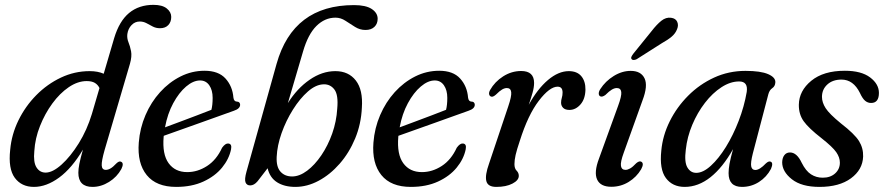

<svg xmlns="http://www.w3.org/2000/svg" viewBox="-20 -742 3555 772"><path d="M468 -62.5Q450.5 -30.5 418.5 -10.5Q386.5 9.5 352 9.5Q295 9.5 295 -47.5Q295 -62 299 -82.8Q303 -103.5 313.5 -140.5Q269 -65.5 217.8 -28Q166.5 9.5 116.5 9.5Q66.5 9.5 39.5 -27Q12.5 -63.5 21 -140Q26.5 -201.5 54.2 -258.2Q82 -315 126 -359.5Q170 -404 225 -430Q280 -456 340.5 -456Q373.5 -456 397 -445.5L439 -588.5Q459.5 -657 499 -689.8Q538.5 -722.5 597 -722.5Q632.5 -722.5 650.5 -708Q668.5 -693.5 668.5 -674Q668.5 -653.5 656.5 -641Q644.5 -628.5 623.5 -628.5Q607.5 -628.5 594.5 -635.2Q581.5 -642 569 -648.8Q556.5 -655.5 542 -655.5Q522.5 -655.5 508.8 -641Q495 -626.5 492 -605Q490 -588 496.5 -572.2Q503 -556.5 507 -536Q511 -515.5 502.5 -485.5L400.5 -138.5Q388 -94.5 389 -76.8Q390 -59 405.5 -59Q414.5 -59 424.5 -64.8Q434.5 -70.5 448 -85Q459.5 -96 467 -91.5Q479.5 -86 468 -62.5ZM118 -134.5Q113.5 -89.5 126.8 -68.8Q140 -48 163.5 -48Q191.5 -48 227.5 -80.2Q263.5 -112.5 296.8 -166Q330 -219.5 349.5 -284L380 -388Q373.5 -401.5 361.2 -408.8Q349 -416 328.5 -416Q292.5 -416 256.5 -391.5Q220.5 -367 190.5 -326Q160.5 -285 140.8 -235.2Q121 -185.5 118 -134.5Z M909 -141.5Q901 -102.5 872.8 -68Q844.5 -33.5 797.8 -12Q751 9.5 688.5 9.5Q608.5 9.5 570 -38Q531.5 -85.5 538 -168.5Q542.5 -227 565 -279.2Q587.5 -331.5 623.8 -371.5Q660 -411.5 705.8 -434.5Q751.5 -457.5 802.5 -457.5Q858.5 -457.5 886.8 -426.2Q915 -395 918.5 -349.5Q920.5 -334 932 -333.5Q944.5 -333.5 945.5 -321.5Q946 -305 920 -296.5Q898.5 -289 862.8 -276Q827 -263 786 -248.5Q745 -234 706 -220Q667 -206 638.5 -196Q638.5 -194 638 -192Q632 -121.5 658 -85.8Q684 -50 733 -50Q774.5 -50 812.5 -74.5Q850.5 -99 873 -148Q886 -166 897.5 -165Q913.5 -164 909 -141.5ZM784.5 -418.5Q757 -418.5 728.2 -394Q699.5 -369.5 676.5 -327Q653.5 -284.5 643.5 -230Q670.5 -240 704.8 -252.8Q739 -265.5 772.2 -278.2Q805.5 -291 830 -300.5Q835 -319.5 835 -348.5Q835 -379.5 821.5 -399Q808 -418.5 784.5 -418.5Z M1198.5 -535 1137.5 -327.5Q1174.5 -386.5 1224.8 -421.2Q1275 -456 1328.5 -456Q1381.5 -456 1410.8 -418.2Q1440 -380.5 1435 -309Q1432 -243 1408 -185.2Q1384 -127.5 1345.8 -83.8Q1307.5 -40 1261.2 -15.2Q1215 9.5 1167.5 9.5Q1123.5 9.5 1094.2 -9Q1065 -27.5 1056 -65.5L1015.5 -13Q1001.5 3.5 986 3.5Q972 3.5 967.2 -8.8Q962.5 -21 971 -51.5L1092 -485Q1158.5 -721.5 1403.5 -721.5Q1451 -721.5 1474.8 -705.8Q1498.5 -690 1498.5 -666.5Q1498.5 -646.5 1485.5 -634Q1472.5 -621.5 1449.5 -621.5Q1427 -621.5 1407.5 -633.8Q1388 -646 1369 -658.5Q1350 -671 1329 -671Q1286 -671 1252.2 -637.5Q1218.5 -604 1198.5 -535ZM1282 -403Q1250.5 -402.5 1218.2 -374.2Q1186 -346 1158 -301.5Q1130 -257 1112.2 -206.8Q1094.5 -156.5 1092.5 -111.5Q1090.5 -71 1107.8 -51.8Q1125 -32.5 1154.5 -32.5Q1184 -32.5 1214.8 -55.5Q1245.5 -78.5 1272 -117.5Q1298.5 -156.5 1315.8 -205.2Q1333 -254 1336 -305.5Q1341 -360 1324.8 -381.8Q1308.5 -403.5 1282 -403Z M1852.5 -141.5Q1844.5 -102.5 1816.2 -68Q1788 -33.5 1741.2 -12Q1694.5 9.5 1632 9.5Q1552 9.5 1513.5 -38Q1475 -85.5 1481.5 -168.5Q1486 -227 1508.5 -279.2Q1531 -331.5 1567.2 -371.5Q1603.5 -411.5 1649.2 -434.5Q1695 -457.5 1746 -457.5Q1802 -457.5 1830.2 -426.2Q1858.5 -395 1862 -349.5Q1864 -334 1875.5 -333.5Q1888 -333.5 1889 -321.5Q1889.5 -305 1863.5 -296.5Q1842 -289 1806.2 -276Q1770.5 -263 1729.5 -248.5Q1688.5 -234 1649.5 -220Q1610.5 -206 1582 -196Q1582 -194 1581.5 -192Q1575.5 -121.5 1601.5 -85.8Q1627.5 -50 1676.5 -50Q1718 -50 1756 -74.5Q1794 -99 1816.5 -148Q1829.5 -166 1841 -165Q1857 -164 1852.5 -141.5ZM1728 -418.5Q1700.5 -418.5 1671.8 -394Q1643 -369.5 1620 -327Q1597 -284.5 1587 -230Q1614 -240 1648.2 -252.8Q1682.5 -265.5 1715.8 -278.2Q1749 -291 1773.5 -300.5Q1778.5 -319.5 1778.5 -348.5Q1778.5 -379.5 1765 -399Q1751.5 -418.5 1728 -418.5Z M1955 -353.5Q1948.5 -355.5 1946.8 -362.5Q1945 -369.5 1950.5 -380Q1969.5 -413.5 2003.2 -435Q2037 -456.5 2075.5 -456.5Q2127.5 -456.5 2127.5 -408.5Q2127.5 -391 2121.2 -368.8Q2115 -346.5 2106 -320.5Q2141 -384.5 2183.2 -420.2Q2225.5 -456 2267 -456Q2300.5 -456 2317.5 -435.5Q2334.5 -415 2334 -381Q2333 -343.5 2313.8 -321.8Q2294.5 -300 2269.5 -300Q2252.5 -300 2244.2 -308.5Q2236 -317 2236 -329Q2236 -339 2239 -348.8Q2242 -358.5 2242 -370Q2242 -393.5 2222 -393.5Q2190 -393.5 2146.5 -336.8Q2103 -280 2070 -175.5Q2058 -140 2053.2 -119Q2048.5 -98 2048.5 -82Q2048.5 -64.5 2057.2 -55.8Q2066 -47 2066 -35Q2066 -17 2040.5 -3.8Q2015 9.5 1975.5 9.5Q1941.5 9.5 1935.5 -13.8Q1929.5 -37 1946.5 -84.5L2023.5 -314Q2037.5 -355 2035.5 -371.5Q2033.5 -388 2018 -388Q2009 -388 1999 -382.2Q1989 -376.5 1974 -361.5Q1962 -351 1955 -353.5Z M2495 -59Q2503.5 -59 2513.8 -64.8Q2524 -70.5 2538.5 -86Q2550.5 -96 2558 -92Q2571 -85.5 2558 -61.5Q2539.5 -30 2507.8 -10.5Q2476 9 2438 9Q2394.5 9 2381 -20Q2367.5 -49 2388.5 -104.5L2465 -315.5Q2480 -356 2478 -372Q2476 -388 2460 -388Q2451 -388 2440.2 -381.8Q2429.5 -375.5 2414 -360Q2401.5 -351 2394 -354.5Q2388 -357 2387.5 -365Q2387 -373 2393.5 -383.5Q2414.5 -416 2447.8 -436.5Q2481 -457 2516 -457Q2557 -457 2571.5 -427.2Q2586 -397.5 2563.5 -338.5L2488 -128Q2474 -90 2476.8 -74.5Q2479.5 -59 2495 -59ZM2600 -617Q2620.5 -643.5 2639.2 -658.5Q2658 -673.5 2678.5 -670.5Q2697 -668 2703 -654.2Q2709 -640.5 2702.5 -625Q2696 -607.5 2680.5 -594.5Q2665 -581.5 2641.5 -568.5L2540 -504Q2534 -501 2528.2 -500.8Q2522.5 -500.5 2519.5 -504.5Q2516.5 -508.5 2519 -514Q2521.5 -519.5 2526 -525.5Z M3007 -125Q2997.5 -87.5 3000.5 -73Q3003.5 -58.5 3017 -58.5Q3034.5 -58.5 3059.5 -85Q3071 -95.5 3078.5 -92Q3090.5 -87.5 3080 -63Q3062.5 -30 3031.5 -10.2Q3000.5 9.5 2963.5 9.5Q2909.5 9.5 2909.5 -46Q2909.5 -61.5 2913.2 -83Q2917 -104.5 2927.5 -142.5Q2886 -68.5 2836.8 -29.5Q2787.5 9.5 2733 9.5Q2684 9.5 2657.5 -26Q2631 -61.5 2639 -136.5Q2644.5 -197 2672.8 -254Q2701 -311 2746.8 -357Q2792.5 -403 2851.2 -430Q2910 -457 2977.5 -457Q3038.5 -457 3068.8 -443.8Q3099 -430.5 3097.5 -410.5Q3096.5 -395 3085.2 -387.5Q3074 -380 3069.5 -363.5ZM2737.5 -140.5Q2731 -90.5 2743.8 -68.8Q2756.5 -47 2779.5 -47Q2807 -47 2838.2 -75.5Q2869.5 -104 2898.8 -151.2Q2928 -198.5 2950.2 -256.2Q2972.5 -314 2982.5 -372.5Q2988.5 -414.5 2952 -414.5Q2916.5 -414.5 2880.8 -391.2Q2845 -368 2814.5 -328.5Q2784 -289 2763.5 -240.2Q2743 -191.5 2737.5 -140.5Z M3288 -27.5Q3319 -27.5 3338 -44.8Q3357 -62 3357 -88Q3357 -109 3342.5 -130Q3328 -151 3283 -186.5Q3231.5 -226.5 3211.5 -254.5Q3191.5 -282.5 3192 -321Q3193 -377 3242 -417.2Q3291 -457.5 3377 -457.5Q3443 -457.5 3478.5 -430.8Q3514 -404 3514 -368.5Q3514 -328 3482.5 -328Q3469 -328 3458.5 -336.8Q3448 -345.5 3437.5 -368.5Q3411 -422 3363.5 -422Q3328 -422 3306.5 -402.2Q3285 -382.5 3285 -352.5Q3285 -330 3299.8 -307Q3314.5 -284 3361 -246Q3416 -203.5 3433.8 -175Q3451.5 -146.5 3450.5 -112.5Q3448.5 -59.5 3401.5 -25Q3354.5 9.5 3275 9.5Q3203 9.5 3164 -21.2Q3125 -52 3125 -89.5Q3125.5 -107.5 3133.8 -118.2Q3142 -129 3156.5 -129Q3184 -129 3203.5 -87.5Q3220 -54.5 3241 -41Q3262 -27.5 3288 -27.5Z"/></svg>

Font: Fraunces 72pt Soft
Style: Italic
Weight: 400
Italic angle: -16°
Version: Version 1.000;[b76b70a41]